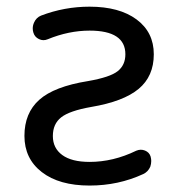

<svg xmlns="http://www.w3.org/2000/svg" viewBox="-20 -578 536 587"><path d="M253.9 -557.6Q344.7 -557.6 397.5 -518.6Q450.2 -479.5 450.2 -412.1Q450.2 -344.7 403.8 -306.2Q357.4 -267.6 258.8 -251Q192.4 -239.3 167 -219.2Q141.6 -199.2 141.6 -162.1Q141.6 -125 170.4 -104Q199.2 -83 253.9 -83Q326.2 -83 396.5 -117.2Q410.2 -123 423.3 -117.7Q436.5 -112.3 440.4 -99.6Q442.4 -91.8 442.4 -85.9Q442.4 -77.1 439.5 -68.4Q432.6 -52.7 418 -45.9Q341.8 -10.7 253.9 -10.7Q161.1 -10.7 107.9 -51.8Q54.7 -92.8 54.7 -162.6Q54.7 -232.4 100.1 -272.9Q145.5 -313.5 249 -330.1Q316.4 -341.8 339.8 -360.4Q363.3 -378.9 363.3 -412.1Q363.3 -484.4 253.9 -484.4Q190.4 -484.4 126 -458Q112.3 -452.1 99.1 -458.5Q85.9 -464.8 82 -478.5Q80.1 -484.4 80.1 -491.2Q80.1 -500 84 -508.8Q90.8 -524.4 105.5 -530.3Q176.8 -557.6 253.9 -557.6Z"/></svg>

Font: Gen Jyuu GothicX Regular
Style: Regular
Weight: 400
Designer: [Source Han Sans]
Ryoko NISHIZUKA  (kana & ideographs); Paul D. Hunt (Latin, Greek & Cyrillic); Wenlong ZHANG  (bopomofo
Version: Version 1.002.20150607